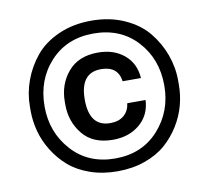

<svg xmlns="http://www.w3.org/2000/svg" viewBox="-73 -829 865 796"><g transform="rotate(-10 359.5 -431.0)"><path d="M48 -423V-441Q48 -497 67.5 -550.5Q87 -604 123.5 -648.5Q160 -693 221.5 -720.5Q283 -748 360 -748Q437 -748 498.5 -720.5Q560 -693 596.5 -648.5Q633 -604 652.5 -550.5Q672 -497 672 -441V-423Q672 -380 660.5 -337Q649 -294 624 -253.5Q599 -213 563.5 -182Q528 -151 475.5 -132.5Q423 -114 360 -114Q297 -114 244.5 -132.5Q192 -151 156.5 -182Q121 -213 96 -253.5Q71 -294 59.5 -337Q48 -380 48 -423ZM612 -431Q612 -543 542.5 -618.5Q473 -694 360 -694Q247 -694 177.5 -618.5Q108 -543 108 -431Q108 -322 177.5 -245Q247 -168 360 -168Q473 -168 542.5 -245Q612 -322 612 -431ZM364 -246Q280 -246 237 -299Q194 -352 194 -423V-436Q194 -509 238 -561Q282 -613 364 -613Q431 -613 474.5 -576.5Q518 -540 522 -478H445Q436 -543 365 -543Q277 -543 277 -430Q277 -316 365 -316Q401 -316 422.5 -334.5Q444 -353 448 -385H525Q522 -322 477 -284Q432 -246 364 -246Z"/></g></svg>

Font: Cazoo Sans Medium
Style: Regular
Weight: 500
Designer: Jonathan Barnbrook, Julián Moncada
Foundry: Barnbrook Fonts
Version: Version 2.000;Glyphs 3.3 (3337)